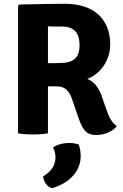

<svg xmlns="http://www.w3.org/2000/svg" viewBox="-20 -709 655 1021"><path d="M566 -472Q566 -439 556 -409.5Q546 -380 529.5 -356.5Q513 -333 490.5 -315.5Q468 -298 444 -289Q496 -270 521 -197L551 -112Q568 -62 601 -38Q586 -18 556 -4.5Q526 9 490 9Q454 9 434 -11.5Q414 -32 397 -83L361 -188Q350 -218 331.5 -234Q313 -250 276 -250H235V0Q203 6 155 6Q107 6 76 0V-678L83 -685Q170 -687 229.5 -688Q289 -689 323 -689Q378 -689 423 -675.5Q468 -662 499.5 -635Q531 -608 548.5 -567Q566 -526 566 -472ZM235 -569V-373Q280 -373 312 -374.5Q344 -376 363.5 -386.5Q383 -397 393 -416Q403 -435 403 -471Q403 -568 309 -568Q286 -568 267.5 -568Q249 -568 235 -569ZM398 59Q409 85 409 120Q409 180 368.5 225.5Q328 271 256 292Q217 278 209 229Q275 190 275 128Q275 100 262 75Q288 57 326.5 52.5Q365 48 398 59Z"/></svg>

Font: Signika
Style: Bold
Weight: 700
Designer: Anna Giedrys
Foundry: Anna Giedrys
Version: Version 1.001